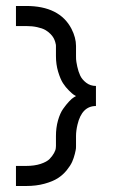

<svg xmlns="http://www.w3.org/2000/svg" viewBox="-20 -620 406 640"><path d="M233.4 -433.1Q233.4 -429.2 233.6 -422.4Q233.9 -415.5 237.5 -398.4Q241.2 -381.3 247.3 -368.2Q253.4 -355 267.3 -344.2Q281.2 -333.5 299.8 -333.5V-266.6Q252.9 -266.6 238.3 -204.6Q233.4 -184.1 233.4 -166.5V-133.3Q233.4 -130.4 233.2 -125.7Q232.9 -121.1 229.5 -107.2Q226.1 -93.3 220.5 -80.6Q214.8 -67.9 202.4 -52.5Q189.9 -37.1 172.9 -26.1Q155.8 -15.1 128.4 -7.6Q101.1 0 66.9 0H33.2V-66.9H66.9Q94.7 -66.9 115.5 -73.7Q136.2 -80.6 145.5 -90.3Q154.8 -100.1 160.2 -109.9Q165.5 -119.6 166 -126.5L166.5 -133.3V-166.5Q166.5 -194.3 173.3 -218.5Q180.2 -242.7 190.2 -256.8Q200.2 -271 210 -281.5Q219.7 -292 226.6 -295.9L233.4 -299.8Q230.5 -301.3 226.1 -304Q221.7 -306.6 210.2 -317.9Q198.7 -329.1 189.9 -342.8Q181.2 -356.4 173.8 -380.9Q166.5 -405.3 166.5 -433.1V-466.8Q166.5 -468.3 166.3 -470.7Q166 -473.1 164.1 -480Q162.1 -486.8 158.7 -493.2Q155.3 -499.5 147.9 -507.1Q140.6 -514.6 130.6 -520.3Q120.6 -525.9 104 -529.5Q87.4 -533.2 66.9 -533.2H33.2V-600.1H66.9Q178.7 -600.1 218.3 -523.9Q233.4 -494.1 233.4 -466.8Z"/></svg>

Font: Malkor
Style: Regular
Weight: 400
Version: Version 1.3